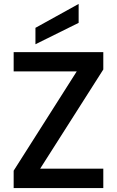

<svg xmlns="http://www.w3.org/2000/svg" viewBox="-20 -961 598 981"><path d="M507.8 -99.1V0H49.8V-88.9L372.1 -596.2H49.8V-694.8H507.8V-606L185.1 -99.1ZM161.1 -734.9V-818.8L381.8 -940.9V-844.2Z"/></svg>

Font: PoppinsZ Medium
Style: Regular
Weight: 500
Designer: Ninad Kale (Devanagari), Jonny Pinhorn (Latin)
Foundry: Indian Type Foundry
Version: Version 3.002;FEAKit 1.0